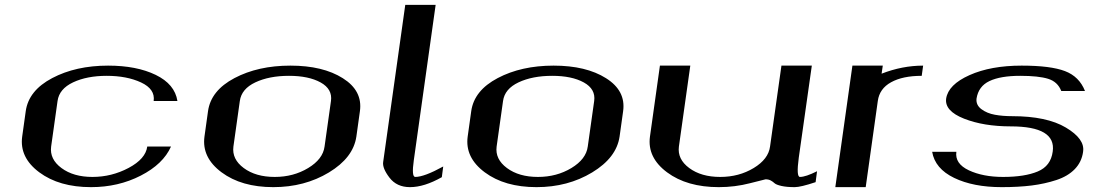

<svg xmlns="http://www.w3.org/2000/svg" viewBox="-20 -770 4539 790"><path d="M710 -354.5H612.3Q619.1 -403.3 560.5 -430.7Q502 -458 418.9 -458Q337.9 -458 280.8 -431.2Q223.6 -404.3 216.8 -354.5L190.4 -167Q183.6 -115.2 232.9 -78.6Q282.2 -42 360.4 -42Q439.5 -42 509.3 -79.1Q579.1 -116.2 585.9 -167H683.6Q651.4 -94.7 559.1 -47.4Q466.8 0 354.5 0Q223.6 0 141.6 -61Q59.6 -122.1 71.3 -208L85.9 -312.5Q97.7 -397.5 194.8 -448.7Q292 -500 424.8 -500Q542 -500 620.6 -461.9Q699.2 -423.8 710 -354.5Z M1315.4 -167 1341.8 -354.5Q1348.6 -403.3 1299.3 -430.7Q1250 -458 1168.9 -458Q1087.9 -458 1030.8 -431.2Q973.6 -404.3 966.8 -354.5L940.4 -167Q933.6 -115.2 982.9 -78.6Q1032.2 -42 1110.4 -42Q1187.5 -42 1248 -78.6Q1308.6 -115.2 1315.4 -167ZM1446.3 -208Q1433.6 -121.1 1333.5 -60.5Q1233.4 0 1104.5 0Q973.6 0 891.6 -61Q809.6 -122.1 821.3 -208L835.9 -312.5Q847.7 -397.5 944.8 -448.7Q1042 -500 1174.8 -500Q1308.6 -500 1390.6 -448.2Q1472.7 -396.5 1460.9 -312.5Z M1772.5 -750 1682.6 -110.4Q1672.9 -42 1688.5 -42Q1725.6 -42 1803.7 -85Q1803.7 -85 1797.9 -41Q1725.6 0 1667 0Q1612.3 0 1582.5 -39.1Q1552.7 -78.1 1556.6 -103.5L1647.5 -750Z M2398.4 -167 2424.8 -354.5Q2431.6 -403.3 2382.3 -430.7Q2333 -458 2252 -458Q2170.9 -458 2113.8 -431.2Q2056.6 -404.3 2049.8 -354.5L2023.4 -167Q2016.6 -115.2 2065.9 -78.6Q2115.2 -42 2193.4 -42Q2270.5 -42 2331.1 -78.6Q2391.6 -115.2 2398.4 -167ZM2529.3 -208Q2516.6 -121.1 2416.5 -60.5Q2316.4 0 2187.5 0Q2056.6 0 1974.6 -61Q1892.6 -122.1 1904.3 -208L1918.9 -312.5Q1930.7 -397.5 2027.8 -448.7Q2125 -500 2257.8 -500Q2391.6 -500 2473.6 -448.2Q2555.7 -396.5 2543.9 -312.5Z M3320.3 -500 3266.6 -121.1Q3255.9 -42 3271.5 -42Q3294.9 -42 3341.8 -65.4L3335.9 -20.5Q3274.4 0 3250 0Q3216.8 0 3195.3 -4.9Q3173.8 -9.8 3167 -16.1Q3160.2 -22.5 3151.4 -27.3Q3142.6 -32.2 3129.9 -32.2Q3127.9 -32.2 3065.9 -16.1Q3003.9 0 2937.5 0Q2806.6 0 2724.6 -61Q2642.6 -122.1 2654.3 -208L2695.3 -500H2820.3L2773.4 -167Q2766.6 -115.2 2815.9 -78.6Q2865.2 -42 2943.4 -42Q3020.5 -42 3081.1 -78.6Q3141.6 -115.2 3148.4 -167L3195.3 -500Z M3778.3 -500 3772.5 -458Q3694.3 -458 3646.5 -431.6Q3598.6 -405.3 3591.8 -354.5L3542 0H3417L3487.3 -500H3612.3L3607.4 -466.8Q3692.4 -500 3778.3 -500Z M4183.6 -500Q4302.7 -500 4361.8 -477.5Q4420.9 -455.1 4444.3 -395.5H4346.7Q4332 -433.6 4292.5 -445.8Q4252.9 -458 4177.7 -458Q4096.7 -458 4051.3 -436.5Q4005.9 -415 3998 -364.3Q3995.1 -337.9 4018.1 -320.8Q4041 -303.7 4073.2 -297.9Q4105.5 -292 4144.5 -292Q4287.1 -292 4365.7 -245.1Q4444.3 -198.2 4436.5 -146.5V-145.5Q4430.7 -103.5 4402.3 -74.2Q4374 -44.9 4326.7 -29.3Q4279.3 -13.7 4225.1 -6.8Q4170.9 0 4101.6 0Q3984.4 0 3905.8 -38.1Q3827.1 -76.2 3815.4 -145.5H3915Q3908.2 -96.7 3966.3 -69.3Q4024.4 -42 4107.4 -42Q4196.3 -42 4250 -64.5Q4303.7 -86.9 4311.5 -146.5Q4326.2 -250 4138.7 -250Q4027.3 -250 3946.8 -281.7Q3866.2 -313.5 3873 -364.3Q3881.8 -421.9 3969.2 -460.9Q4056.6 -500 4183.6 -500Z"/></svg>

Font: okolaks
Style: BoldItalic
Weight: 600
Width: 8
Italic angle: -8°
Version: Version 000.6.0